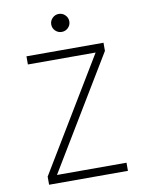

<svg xmlns="http://www.w3.org/2000/svg" viewBox="-96 -953 777 1021"><g transform="rotate(-10 293.0 -443.0)"><path d="M85 0V-43.9L450.7 -649.4H85V-693.4H501V-649.4L135.3 -43.9H510.7V0ZM293 -788.6Q272.9 -788.6 258.5 -802.7Q244.1 -816.9 244.1 -836.9Q244.1 -856.9 258.5 -871.3Q272.9 -885.7 293 -885.7Q313 -885.7 327.4 -871.3Q341.8 -856.9 341.8 -836.9Q341.8 -816.9 327.4 -802.7Q313 -788.6 293 -788.6Z"/></g></svg>

Font: Cascadia Code ExtraLight
Style: Regular
Weight: 200
Monospace: yes
Designer: Aaron Bell
Foundry: Saja Typeworks
Version: Version 2407.024; ttfautohint (v1.8.4)